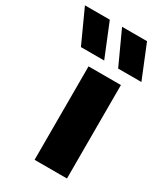

<svg xmlns="http://www.w3.org/2000/svg" viewBox="-311 -892 843 976"><g transform="rotate(30 111.0 -404.0)"><path d="M60 0V-548.5H250V0ZM196 -614 107 -808H253.5L332.5 -614ZM-22.5 -614 -111 -808H35L114 -614Z"/></g></svg>

Font: Encode Sans Semi Expanded ExtraBold
Style: Regular
Weight: 800
Width: 6
Designer: Multiple Designers
Foundry: Impallari Type
Version: Version 3.000; ttfautohint (v1.8.3) -l 8 -r 50 -G 200 -x 14 